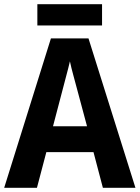

<svg xmlns="http://www.w3.org/2000/svg" viewBox="-20 -951 669 920"><path d="M469 -931H159V-829H469ZM473 -51H629L404 -767H224L0 -51H157L202 -222H428ZM349 -525 397 -346H234L281 -525C287 -550 307 -621 315 -657C323 -618 339 -564 349 -525Z"/></svg>

Font: Noto Sans Tamil UI SemiCondensed
Style: Bold
Weight: 700
Width: 4
Designer: Jelle Bosma - Monotype Design Team
Foundry: Monotype Imaging Inc.
Version: Version 2.004